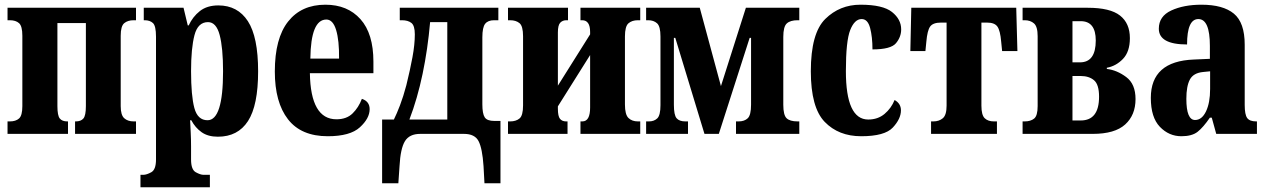

<svg xmlns="http://www.w3.org/2000/svg" viewBox="-20 -569 5385 816"><path d="M12 0H269V-53H266Q244 -53 234 -65.5Q224 -78 224 -118V-471H345V-118Q345 -78 334.5 -65.5Q324 -53 302 -53H299V0H558V-53H548Q523 -53 508 -66.5Q493 -80 493 -118V-417Q493 -458 508 -470.5Q523 -483 548 -483H558V-536H12V-483H22Q47 -483 61 -470.5Q75 -458 75 -417V-118Q75 -78 61 -65.5Q47 -53 22 -53H12Z M577 227H872V174H845Q832 174 812 163Q792 152 792 109V53Q792 22 790.5 -6.5Q789 -35 788 -58H793Q810 -26 837 -7Q864 12 906 12Q991 12 1034 -54.5Q1077 -121 1077 -266Q1077 -412 1033.5 -479Q990 -546 908 -546Q860 -546 829.5 -522Q799 -498 782 -461H778L760 -536H591V-483H595Q617 -483 630 -471Q643 -459 643 -413V109Q643 152 623 163Q603 174 589 174H577ZM862 -58Q820 -58 806 -110Q792 -162 792 -267Q792 -364 806.5 -419.5Q821 -475 864 -475Q899 -475 913.5 -420.5Q928 -366 928 -266Q928 -58 862 -58Z M1373 10Q1468 10 1509.5 -28Q1551 -66 1551 -105Q1551 -138 1518 -149Q1504 -112 1478.5 -87Q1453 -62 1410 -62Q1300 -62 1297 -258H1567V-307Q1567 -426 1512 -487.5Q1457 -549 1363 -549Q1261 -549 1204.5 -477.5Q1148 -406 1148 -265Q1148 -134 1204 -62Q1260 10 1373 10ZM1299 -320Q1301 -486 1367 -486Q1395 -486 1408.5 -441.5Q1422 -397 1421 -320Z M1604 210H1673L1678 137Q1682 62 1701 31Q1720 0 1766 0H1952Q1998 0 2014 31Q2030 62 2035 137L2039 210H2107V-55H2081Q2050 -55 2040 -70.5Q2030 -86 2030 -126V-410Q2030 -453 2042 -468Q2054 -483 2080 -483H2098V-536H1679V-483H1688Q1714 -483 1728.5 -471.5Q1743 -460 1743 -423Q1743 -380 1733 -326Q1723 -272 1707 -207Q1694 -158 1680 -121.5Q1666 -85 1654 -61H1604ZM1720 -61Q1754 -150 1776 -255Q1798 -360 1808 -475H1881V-61Z M2139 0H2392V-53H2386Q2369 -53 2360 -64Q2351 -75 2351 -107V-117L2488 -335V-112Q2488 -53 2455 -53H2447V0H2701V-53H2691Q2666 -53 2651 -67.5Q2636 -82 2636 -125V-414Q2636 -457 2651 -470Q2666 -483 2691 -483H2701V-536H2447V-483H2454Q2488 -483 2488 -433V-423L2351 -205V-431Q2351 -462 2361 -472.5Q2371 -483 2387 -483H2394V-536H2139V-483H2148Q2173 -483 2188 -470.5Q2203 -458 2203 -415V-121Q2203 -78 2188 -65.5Q2173 -53 2148 -53H2139Z M2726 0H2904V-53H2893Q2867 -53 2855.5 -66.5Q2844 -80 2844 -124V-408H2850L2974 0H3035L3166 -408H3172V-124Q3172 -80 3158 -66.5Q3144 -53 3119 -53H3108V0H3377V-53H3370Q3337 -53 3323 -66.5Q3309 -80 3309 -124V-412Q3309 -456 3324 -469.5Q3339 -483 3370 -483H3377V-536H3150L3044 -203L2954 -536H2726V-483H2735Q2758 -483 2772.5 -470Q2787 -457 2787 -414V-122Q2787 -79 2773.5 -66Q2760 -53 2738 -53H2726Z M3640 10Q3740 10 3774.5 -27Q3809 -64 3809 -100Q3809 -129 3782 -144Q3768 -109 3739.5 -85Q3711 -61 3670 -61Q3575 -61 3575 -267Q3575 -395 3593.5 -441.5Q3612 -488 3642 -488Q3668 -488 3678 -450Q3688 -412 3688 -359Q3766 -359 3788 -385.5Q3810 -412 3810 -444Q3810 -487 3771 -518Q3732 -549 3637 -549Q3549 -549 3487.5 -488.5Q3426 -428 3426 -266Q3426 -112 3485 -51Q3544 10 3640 10Z M3937 0H4217V-53H4204Q4179 -53 4165 -66.5Q4151 -80 4151 -120V-473H4175Q4207 -473 4219 -456Q4231 -439 4235 -392L4239 -352H4304L4299 -536H3853L3849 -352H3913L3917 -392Q3921 -439 3933 -456Q3945 -473 3979 -473H4003V-120Q4003 -80 3987 -66.5Q3971 -53 3947 -53H3937Z M4326 0H4624Q4718 0 4762 -40Q4806 -80 4806 -148Q4806 -212 4766.5 -241.5Q4727 -271 4684 -276V-281Q4723 -288 4752.5 -318.5Q4782 -349 4782 -407Q4782 -470 4740 -503Q4698 -536 4603 -536H4326V-483H4335Q4359 -483 4374.5 -469.5Q4390 -456 4390 -415V-118Q4390 -77 4375 -65Q4360 -53 4335 -53H4326ZM4538 -304V-479H4573Q4637 -479 4637 -397Q4637 -304 4570 -304ZM4538 -57V-246H4573Q4608 -246 4629.5 -228Q4651 -210 4651 -158Q4651 -57 4573 -57Z M5001 10Q5046 10 5070 -9Q5094 -28 5122 -69H5130L5149 0H5322V-53H5319Q5291 -53 5280.5 -67.5Q5270 -82 5270 -123V-379Q5270 -473 5224 -511Q5178 -549 5086 -549Q5011 -549 4958 -524.5Q4905 -500 4905 -447Q4905 -380 5025 -380Q5025 -488 5073 -488Q5122 -488 5122 -374V-319L5054 -316Q4871 -309 4871 -153Q4871 -70 4909.5 -30Q4948 10 5001 10ZM5059 -59Q5022 -59 5022 -149Q5022 -203 5037 -231Q5052 -259 5093 -263L5123 -266V-191Q5123 -132 5105.5 -95.5Q5088 -59 5059 -59Z"/></svg>

Font: Noto Serif ExtraCondensed Extra
Style: Regular
Weight: 800
Width: 3
Designer: Monotype Design Team
Foundry: Monotype Imaging Inc.
Version: Version 1.002